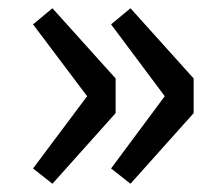

<svg xmlns="http://www.w3.org/2000/svg" viewBox="-20 -516 541 465"><path d="M107 -71 260 -242V-326L107 -496L60 -457L191 -283L60 -108ZM296 -71 449 -242V-326L296 -496L249 -457L379 -283L249 -108Z"/></svg>

Font: Noto Sans T Chinese Medium
Style: Regular
Weight: 500
Designer: Ryoko NISHIZUKA (kana & ideographs); Paul D. Hunt (Latin, Greek & Cyrillic); Wenlong ZHANG (bopomofo); Sandoll Communica
Foundry: Adobe Systems Incorporated
Version: Version 1.000;PS 1;hotconv 1.0.78;makeotf.lib2.5.61930